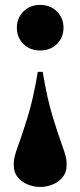

<svg xmlns="http://www.w3.org/2000/svg" viewBox="-20 -544 326 780"><path d="M143 -339Q101.5 -339 75 -365.5Q48.5 -392 48.5 -431.5Q48.5 -470.5 75 -497.2Q101.5 -524 143 -524Q185 -524 211.5 -497.2Q238 -470.5 238 -431.5Q238 -392 211.5 -365.5Q185 -339 143 -339ZM36 128V117Q36 95.5 52.8 50.2Q69.5 5 92.5 -69.2Q115.5 -143.5 133.5 -252H153.5Q171.5 -143.5 194.2 -69.2Q217 5 233.8 50.2Q250.5 95.5 250.5 117V128Q250.5 156 234.8 175.5Q219 195 194.5 205.2Q170 215.5 143 215.5Q116.5 215.5 91.8 205.2Q67 195 51.5 175.5Q36 156 36 128Z"/></svg>

Font: Newsreader Display
Style: Bold
Weight: 700
Designer: Hugues Gentile
Foundry: Production Type
Version: Version 1.001